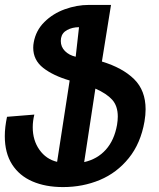

<svg xmlns="http://www.w3.org/2000/svg" viewBox="-26 -745 646 780"><path d="M565.5 -301Q565.5 -377.5 518.8 -423.5Q472 -469.5 388 -495L425 -725H335Q286 -725 237.5 -707.5Q189 -690 154.2 -655.5Q119.5 -621 111 -572.5Q109 -562.5 109 -551Q109 -501 149.5 -469.2Q190 -437.5 257 -418L206 -87.5Q161.5 -98 134.2 -136.5Q107 -175 107 -228Q107 -253.5 113.5 -279.5L2.5 -270.5Q-6.5 -228 -6.5 -192Q-6.5 -123.5 23 -77.2Q52.5 -31 105.8 -8Q159 15 230 15Q310.5 15 379.8 -14Q449 -43 497.2 -102.8Q545.5 -162.5 561 -251.5Q565.5 -278 565.5 -301ZM295 -634.5 281.5 -514.5Q255 -520.5 238 -537.5Q221 -554.5 221 -578.5Q221 -582 222 -590Q226 -612 247 -623.2Q268 -634.5 295 -634.5ZM452.5 -271.5Q452.5 -256 449.5 -238Q438.5 -175.5 404 -137Q369.5 -98.5 316 -86.5L361.5 -385Q407 -365 429.8 -339.8Q452.5 -314.5 452.5 -271.5Z"/></svg>

Font: JuliaMono BoldItalic
Style: Regular
Weight: 700
Italic angle: -9°
Monospace: yes
Designer: cormullion
Foundry: corm
Version: Version 0.049; ttfautohint (v1.8.4)